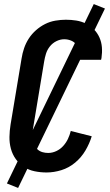

<svg xmlns="http://www.w3.org/2000/svg" viewBox="-20 -840 540 944"><path d="M209 8Q179 8 150 2Q121 -4 97.5 -19.5Q74 -35 57.5 -58Q41 -81 33.5 -109Q26 -137 26.5 -167Q27 -197 32 -228L86 -552Q90 -578 98.5 -603Q107 -628 121.5 -650.5Q136 -673 157 -691.5Q178 -710 202 -722Q226 -734 252.5 -738.5Q279 -743 304 -743Q330 -743 355 -739Q380 -735 402.5 -724Q425 -713 442 -695.5Q459 -678 469 -655.5Q479 -633 481 -607.5Q483 -582 479 -555L477 -546H366L367 -551Q370 -569 367.5 -587Q365 -605 356 -619Q347 -633 330.5 -640Q314 -647 296 -647Q276 -647 257 -637.5Q238 -628 225 -611.5Q212 -595 206 -575.5Q200 -556 197 -537L143 -212Q140 -197 139.5 -182.5Q139 -168 141 -154Q143 -140 149 -127Q155 -114 165 -105Q175 -96 188.5 -92Q202 -88 217 -88Q237 -88 256.5 -97Q276 -106 290.5 -122Q305 -138 314 -157Q323 -176 328 -196L431 -170Q420 -134 400 -100Q380 -66 349.5 -40.5Q319 -15 282 -3.5Q245 8 209 8ZM69 84 14 62 441 -820 496 -798Z"/></svg>

Font: Iosevka
Style: Bold Italic
Weight: 700
Italic angle: -9°
Monospace: yes
Designer: Belleve Invis
Foundry: Belleve Invis
Version: Version 32.5.0; ttfautohint (v1.8.4)